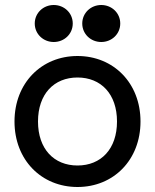

<svg xmlns="http://www.w3.org/2000/svg" viewBox="-20 -734 620 768"><path d="M119 -640C119 -598 153 -566 195 -566C237 -566 271 -598 271 -640C271 -682 237 -714 195 -714C153 -714 119 -682 119 -640ZM309 -640C309 -598 343 -566 385 -566C427 -566 461 -598 461 -640C461 -682 427 -714 385 -714C343 -714 309 -682 309 -640ZM38 -248C38 -94 146 14 290 14C434 14 542 -94 542 -248C542 -402 434 -510 290 -510C146 -510 38 -402 38 -248ZM132 -248C132 -358 196 -424 290 -424C384 -424 448 -358 448 -248C448 -138 384 -72 290 -72C196 -72 132 -138 132 -248Z"/></svg>

Font: Space Text Medium
Style: Regular
Weight: 500
Designer: Florian Karsten (Space Text), Colophon Foundry (Space Mono)
Foundry: Florian Karsten
Version: Version 1.003;PS 001.003;hotconv 1.0.88;makeotf.lib2.5.64775